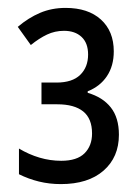

<svg xmlns="http://www.w3.org/2000/svg" viewBox="-20 -873 353 486"><path d="M146 -853Q203 -853 235.5 -823.5Q268 -794 268 -743Q268 -706 250.5 -680Q233 -654 202 -642V-638Q240 -627 260.5 -601Q281 -575 281 -532Q281 -475 242 -441Q203 -407 134 -407Q105 -407 78.5 -413.5Q52 -420 28 -432V-497Q53 -482 80 -474Q107 -466 135 -466Q175 -466 194 -485Q213 -504 213 -535Q213 -573 190.5 -591Q168 -609 125 -609H85V-664H123Q163 -664 183 -683.5Q203 -703 203 -735Q203 -764 186.5 -779.5Q170 -795 142 -795Q119 -795 99 -785.5Q79 -776 58 -759L25 -805Q52 -828 81.5 -840.5Q111 -853 146 -853Z"/></svg>

Font: Noto Sans Display Condensed
Style: Regular
Weight: 400
Width: 3
Designer: Monotype Design Team
Foundry: Monotype Imaging Inc.
Version: Version 2.003